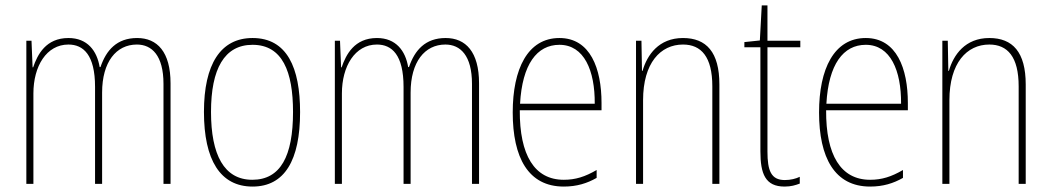

<svg xmlns="http://www.w3.org/2000/svg" viewBox="-20 -677 3871 707"><path d="M485 -537C410 -537 371 -492 350 -430H347C337 -490 302 -537 232 -537C149 -537 118 -476 102 -429H100L96 -527H77V0H103V-333C103 -433 151 -513 232 -513C287 -513 330 -475 330 -357V0H356V-336C356 -449 408 -513 484 -513C539 -513 582 -473 582 -368V0H608V-370C608 -486 559 -537 485 -537Z M1085 -264C1085 -428 1037 -537 910 -537C792 -537 731 -440 731 -265C731 -88 791 10 910 10C1028 10 1085 -87 1085 -264ZM757 -265C757 -423 806 -512 910 -512C1020 -512 1059 -413 1059 -265C1059 -102 1013 -15 909 -15C805 -15 757 -107 757 -265Z M1621 -537C1546 -537 1507 -492 1486 -430H1483C1473 -490 1438 -537 1368 -537C1285 -537 1254 -476 1238 -429H1236L1232 -527H1213V0H1239V-333C1239 -433 1287 -513 1368 -513C1423 -513 1466 -475 1466 -357V0H1492V-336C1492 -449 1544 -513 1620 -513C1675 -513 1718 -473 1718 -368V0H1744V-370C1744 -486 1695 -537 1621 -537Z M2040 -537C1923 -537 1868 -423 1868 -263C1868 -97 1925 10 2056 10C2104 10 2142 -2 2177 -22V-51C2134 -26 2099 -15 2056 -15C1948 -15 1893 -106 1894 -271H2195V-298C2195 -424 2154 -537 2040 -537ZM2040 -512C2131 -512 2171 -417 2170 -295H1895C1903 -440 1957 -512 2040 -512Z M2495 -537C2406 -537 2363 -475 2346 -416H2344L2342 -527H2322V0H2348V-308C2348 -445 2412 -513 2495 -513C2562 -513 2603 -468 2603 -359V0H2629V-366C2629 -485 2581 -537 2495 -537Z M2870 -14C2819 -14 2806 -49 2806 -119V-503H2927V-527H2806V-657H2785L2778 -528L2721 -522V-503H2780V-120C2780 -37 2798 10 2869 10C2893 10 2909 5 2925 -1V-26C2911 -19 2891 -14 2870 -14Z M3168 -537C3051 -537 2996 -423 2996 -263C2996 -97 3053 10 3184 10C3232 10 3270 -2 3305 -22V-51C3262 -26 3227 -15 3184 -15C3076 -15 3021 -106 3022 -271H3323V-298C3323 -424 3282 -537 3168 -537ZM3168 -512C3259 -512 3299 -417 3298 -295H3023C3031 -440 3085 -512 3168 -512Z M3623 -537C3534 -537 3491 -475 3474 -416H3472L3470 -527H3450V0H3476V-308C3476 -445 3540 -513 3623 -513C3690 -513 3731 -468 3731 -359V0H3757V-366C3757 -485 3709 -537 3623 -537Z"/></svg>

Font: Noto Sans Thai Looped Condensed Thin
Style: Regular
Weight: 100
Width: 3
Designer: Sasikarn Vongin, Ben Mitchell
Foundry: The Fontpad Ltd
Version: Version 1.001